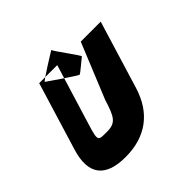

<svg xmlns="http://www.w3.org/2000/svg" viewBox="-176 -1059 1068 1068"><g transform="rotate(-45 358.0 -525.0)"><path d="M364 -882C367 -885 207 -786 212 -782C217 -778 370 -673 377 -673C384 -673 451 -732 458 -736C465 -740 359 -876 364 -882ZM512 -799H669L547 -399C500 -246 392 -168 234 -168C76 -168 16 -246 63 -399L185 -799H327L217 -440C185 -336 192 -341 261 -341C330 -341 347 -370 379 -474Z"/></g></svg>

Font: Drag You Down
Style: Regular
Weight: 400
Designer: Robert Jablonski
Foundry: Cannot Into Space Fonts
Version: Version 0.97